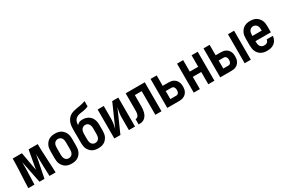

<svg xmlns="http://www.w3.org/2000/svg" viewBox="93 -1856 4386 2984"><g transform="rotate(-30 2286.0 -363.5)"><path d="M52 0 56 -104Q60 -208 66 -312Q72 -416 72 -520H237L297 -187L357 -520H521Q521 -416 527.5 -312Q534 -208 538 -104L542 0H432L428 -104Q425 -177 423.5 -250.5Q422 -324 421 -397L342 0H252L172 -397Q172 -324 170.5 -250.5Q169 -177 166 -104L162 0Z M832 8Q805 8 778.5 3Q752 -2 728.5 -15Q705 -28 687 -48.5Q669 -69 657.5 -93Q646 -117 642 -143.5Q638 -170 638 -197V-323Q638 -350 642 -376.5Q646 -403 657.5 -427Q669 -451 687 -471.5Q705 -492 728.5 -505Q752 -518 778.5 -523Q805 -528 832 -528Q858 -528 884.5 -523Q911 -518 934.5 -505Q958 -492 976 -471.5Q994 -451 1005.5 -427Q1017 -403 1021 -376.5Q1025 -350 1025 -323V-197Q1025 -170 1021 -143.5Q1017 -117 1005.5 -93Q994 -69 976 -48.5Q958 -28 934.5 -15Q911 -2 884.5 3Q858 8 832 8ZM832 -87Q851 -87 869 -96Q887 -105 897.5 -122Q908 -139 911.5 -158.5Q915 -178 915 -197V-323Q915 -342 911.5 -361.5Q908 -381 897.5 -398Q887 -415 869 -424Q851 -433 832 -433Q812 -433 794 -424Q776 -415 765.5 -398Q755 -381 751.5 -361.5Q748 -342 748 -323V-197Q748 -178 751.5 -158.5Q755 -139 765.5 -122Q776 -105 794 -96Q812 -87 832 -87Z M1307 8Q1280 8 1253.5 3Q1227 -2 1203.5 -15Q1180 -28 1162 -48.5Q1144 -69 1132.5 -93Q1121 -117 1117 -143.5Q1113 -170 1113 -197V-299Q1113 -332 1112.5 -365.5Q1112 -399 1112 -432Q1112 -460 1114 -487Q1116 -514 1123 -541Q1130 -568 1143 -592Q1156 -616 1175.5 -635.5Q1195 -655 1220 -667.5Q1245 -680 1271.5 -687Q1298 -694 1325 -698Q1352 -702 1379 -707Q1406 -712 1432.5 -718.5Q1459 -725 1485 -735V-640Q1465 -630 1443 -623.5Q1421 -617 1399 -613Q1377 -609 1354.5 -607Q1332 -605 1310 -599Q1288 -593 1268 -581Q1248 -569 1235.5 -550.5Q1223 -532 1217.5 -509.5Q1212 -487 1212 -464V-461Q1221 -472 1232.5 -481Q1244 -490 1257 -495Q1270 -500 1284 -502Q1298 -504 1312 -504Q1339 -504 1364.5 -498Q1390 -492 1413 -479Q1436 -466 1453.5 -446Q1471 -426 1481.5 -402Q1492 -378 1496 -351.5Q1500 -325 1500 -299V-197Q1500 -170 1496 -143.5Q1492 -117 1480.5 -93Q1469 -69 1451 -48.5Q1433 -28 1409.5 -15Q1386 -2 1359.5 3Q1333 8 1307 8ZM1307 -87Q1326 -87 1344 -96Q1362 -105 1372.5 -122Q1383 -139 1386.5 -158.5Q1390 -178 1390 -197V-299Q1390 -312 1388.5 -325Q1387 -338 1383.5 -350.5Q1380 -363 1373 -374Q1366 -385 1356 -393.5Q1346 -402 1333.5 -406Q1321 -410 1308 -410Q1288 -410 1270 -400.5Q1252 -391 1241.5 -374.5Q1231 -358 1227 -338.5Q1223 -319 1223 -299V-197Q1223 -178 1226.5 -158.5Q1230 -139 1240.5 -122Q1251 -105 1269 -96Q1287 -87 1307 -87Z M1596 0V-520H1706V-312Q1706 -288 1705 -264Q1704 -240 1700.5 -216Q1697 -192 1692 -168.5Q1687 -145 1682 -122L1858 -520H1967V0H1857V-208Q1857 -232 1858 -256Q1859 -280 1862.5 -304Q1866 -328 1871 -351.5Q1876 -375 1881 -398L1705 0Z M2032 0V-95Q2045 -95 2057 -100.5Q2069 -106 2077 -116.5Q2085 -127 2089.5 -139.5Q2094 -152 2096 -165Q2098 -178 2098.5 -191Q2099 -204 2099 -217V-520H2442V0H2332V-425H2209V-257Q2209 -234 2208.5 -211.5Q2208 -189 2205.5 -166.5Q2203 -144 2197.5 -122Q2192 -100 2181.5 -80Q2171 -60 2155.5 -43Q2140 -26 2120 -15.5Q2100 -5 2077.5 -2.5Q2055 0 2032 0Z M2546 0V-520H2656V-333H2759Q2781 -333 2803 -329.5Q2825 -326 2845 -316Q2865 -306 2881 -289.5Q2897 -273 2907 -253Q2917 -233 2921 -211Q2925 -189 2925 -167Q2925 -144 2921 -122Q2917 -100 2907 -80Q2897 -60 2881 -44Q2865 -28 2845 -18Q2825 -8 2803 -4Q2781 0 2759 0ZM2656 -95H2759Q2772 -95 2784 -100.5Q2796 -106 2803 -117Q2810 -128 2812.5 -141Q2815 -154 2815 -167Q2815 -180 2812.5 -192.5Q2810 -205 2803 -216Q2796 -227 2784 -233Q2772 -239 2759 -239H2656Z M3021 0V-520H3131V-314H3282V-520H3392V0H3282V-220H3131V0Z M3935 0V-520H4045V0ZM3496 0V-520H3606V-333H3698Q3720 -333 3742 -329Q3764 -325 3783.5 -315Q3803 -305 3818.5 -289Q3834 -273 3844 -253Q3854 -233 3857.5 -211Q3861 -189 3861 -167Q3861 -145 3857.5 -123Q3854 -101 3844 -81Q3834 -61 3818.5 -44.5Q3803 -28 3783.5 -18Q3764 -8 3742 -4Q3720 0 3698 0ZM3698 -95Q3710 -95 3721.5 -101Q3733 -107 3739.5 -118Q3746 -129 3748.5 -141.5Q3751 -154 3751 -167Q3751 -179 3748.5 -192Q3746 -205 3739.5 -215.5Q3733 -226 3721.5 -232.5Q3710 -239 3698 -239H3606V-95Z M4336 8Q4310 8 4283 3Q4256 -2 4232.5 -15Q4209 -28 4190.5 -48Q4172 -68 4161 -92.5Q4150 -117 4145.5 -143.5Q4141 -170 4141 -197V-323Q4141 -350 4145 -376.5Q4149 -403 4160.5 -427Q4172 -451 4190 -471.5Q4208 -492 4231.5 -505Q4255 -518 4281.5 -523Q4308 -528 4335 -528Q4361 -528 4387.5 -523Q4414 -518 4437.5 -505Q4461 -492 4479 -471.5Q4497 -451 4508.5 -427Q4520 -403 4524 -376.5Q4528 -350 4528 -323V-213H4251V-197Q4251 -177 4255 -157.5Q4259 -138 4269.5 -121.5Q4280 -105 4298.5 -96Q4317 -87 4336 -87Q4351 -87 4365 -90Q4379 -93 4390.5 -101.5Q4402 -110 4408.5 -123Q4415 -136 4416 -150H4526Q4525 -127 4517.5 -105Q4510 -83 4497.5 -64Q4485 -45 4466.5 -30.5Q4448 -16 4426.5 -7.5Q4405 1 4382.5 4.5Q4360 8 4336 8ZM4418 -307V-323Q4418 -342 4414.5 -361.5Q4411 -381 4400.5 -398Q4390 -415 4372 -424Q4354 -433 4335 -433Q4315 -433 4297 -424Q4279 -415 4268.5 -398Q4258 -381 4254.5 -361.5Q4251 -342 4251 -323V-307Z"/></g></svg>

Font: Iosevka QP
Style: Bold
Weight: 700
Designer: Belleve Invis
Foundry: Belleve Invis
Version: Version 20.0.0; ttfautohint (v1.8.4)